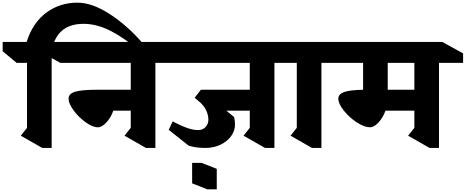

<svg xmlns="http://www.w3.org/2000/svg" viewBox="-97 -1101 3498 1442"><path d="M975 -776 944 -724Q829 -822 728 -872Q627 -922 530 -922Q326 -922 291 -716V10H220L59 -82L106 -141V-629H28L-77 -716V-786H103Q148 -929 249.5 -1005Q351 -1081 484 -1081H485Q595 -1081 727 -995.5Q859 -910 975 -776Z M1070 -629V10H999L838 -82L885 -141V-270H754Q737 -220 703 -182.5Q669 -145 638 -145Q599 -145 546.5 -182.5Q494 -220 456 -271.5Q418 -323 418 -360Q418 -397 467 -412Q516 -427 631 -427H885V-629H356L198 -716V-786H1095L1251 -700V-629Z M1964 -629V10H1893L1732 -82L1779 -141V-270H1603L1661 -222Q1668 -195 1668 -165Q1668 -119 1639 -79Q1610 -39 1559.5 -14.5Q1509 10 1446 10Q1372 10 1320 -7L1170 -126L1200 -189Q1269 -153 1313 -138.5Q1357 -124 1389 -124Q1425 -124 1446.5 -146.5Q1468 -169 1468 -201Q1468 -239 1450 -275Q1432 -311 1397 -340L1365 -367L1411 -426V-427H1779V-629H1144L987 -716V-786H1989L2145 -700V-629ZM1531 321H1460L1346 276V122H1416L1531 167Z M2317 -629V10H2246L2085 -82L2132 -141V-629H2104L1949 -716V-786H2342L2498 -700V-629Z M3200 -629V10H3129L2968 -82L3015 -141V-270H2798Q2781 -220 2747 -182.5Q2713 -145 2682 -145Q2639 -145 2582.5 -182Q2526 -219 2485 -270.5Q2444 -322 2444 -360Q2444 -394 2487 -409.5Q2530 -425 2630 -427V-629H2382L2224 -716V-786H3225L3381 -700V-629ZM3015 -629H2815V-427H3015Z"/></svg>

Font: Inknut Antiqua ExtraBold
Style: Regular
Weight: 800
Designer: Claus Eggers Sørensen
Foundry: Claus Eggers Sørensen
Version: Version 1.003; ttfautohint (v1.8.2) -l 8 -r 50 -G 200 -x 14 